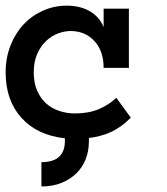

<svg xmlns="http://www.w3.org/2000/svg" viewBox="-30 -486 596 687"><path d="M438 -64.9Q402.8 -29.8 366.5 -13.4Q330.1 2.9 288.1 7.8V20Q288.1 54.2 276.6 83.5Q265.1 112.8 243.2 134.3Q221.2 155.8 189.7 168.5Q158.2 181.2 118.2 181.2V94.2Q161.1 94.2 181.6 74.7Q202.1 55.2 202.1 20V8.8Q103 -2 46.6 -64.5Q-9.8 -127 -9.8 -227.1Q-9.8 -278.8 7.6 -323Q24.9 -367.2 54.4 -398.7Q84 -430.2 124 -448Q164.1 -465.8 209 -465.8Q255.9 -465.8 290.5 -446.3Q325.2 -426.8 340.8 -389.2V-455.1H431.2V-243.2H340.8Q340.8 -303.2 307.9 -339.1Q274.9 -375 222.2 -375Q201.2 -375 178 -366.5Q154.8 -357.9 135.5 -339.8Q116.2 -321.8 103.5 -293.9Q90.8 -266.1 90.8 -227.1Q90.8 -189 103 -161.4Q115.2 -133.8 135 -116Q154.8 -98.1 181.9 -89.1Q209 -80.1 237.8 -80.1Q287.1 -80.1 323.5 -95.5Q359.9 -110.8 386.2 -136.2Z"/></svg>

Font: Anonymous Pro
Style: Bold
Weight: 700
Monospace: yes
Designer: Mark Simonson
Version: Version 1.003